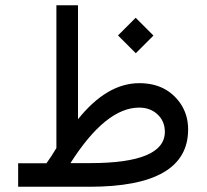

<svg xmlns="http://www.w3.org/2000/svg" viewBox="-20 -713 789 733"><path d="M511.7 -395.5C429.4 -395.5 351.4 -349.6 277.8 -257.8V-692.9H195.3V-147.9V-147.5L194.8 -147C183.8 -128.1 171.5 -109.4 158.2 -90.8V-89.8H157.2H49.3V0H321.3C572.6 0 698.2 -72.9 698.2 -218.8C698.2 -256.2 688.5 -289.2 668.9 -317.9C633.1 -369.6 580.7 -395.5 511.7 -395.5ZM324.2 -90.3H249C338.9 -231.6 426.3 -302.2 511.2 -302.2C539.2 -302.2 562.3 -293.8 580.6 -276.9C599.8 -259.6 609.4 -237.1 609.4 -209.5C609 -130 514 -90.3 324.2 -90.3ZM430.5 -577.7 498.4 -509.8 565.8 -577.2 497.9 -645.1Z"/></svg>

Font: Dirooz FD
Style: FD
Weight: 400
Foundry: DejaVu fonts team - Redesigned by Saber Rastikerdar
Version: Version 0.2.1